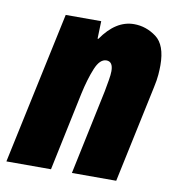

<svg xmlns="http://www.w3.org/2000/svg" viewBox="-81 -625 635 687"><g transform="rotate(10 236.0 -281.5)"><path d="M-13 0H149L209 -285Q221 -340 237 -379Q253 -418 277 -418Q301 -418 301 -383Q301 -370 297.5 -350Q294 -330 290 -308L225 0H386L461 -353Q467 -380 468.5 -399.5Q470 -419 470 -434Q470 -508 433 -535.5Q396 -563 352 -563Q286 -563 235 -489H232L234 -553H105Z"/></g></svg>

Font: Noto Sans Display Condensed Black
Style: Italic
Weight: 900
Width: 3
Italic angle: -192°
Designer: Monotype Design Team
Foundry: Monotype Imaging Inc.
Version: Version 1.900